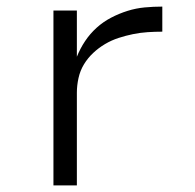

<svg xmlns="http://www.w3.org/2000/svg" viewBox="-20 -562 590 582"><path d="M142 0V-530H213V-390Q223 -415 238 -437.5Q253 -460 273 -478Q293 -496 317 -508.5Q341 -521 366.5 -529Q392 -537 418.5 -539.5Q445 -542 472 -542V-466Q450 -466 427.5 -464.5Q405 -463 383 -458.5Q361 -454 339.5 -447Q318 -440 298.5 -428.5Q279 -417 262.5 -401.5Q246 -386 234.5 -367Q223 -348 218 -325.5Q213 -303 213 -281V0Z"/></svg>

Font: Lode
Style: Regular
Weight: 400
Monospace: yes
Designer: Belleve Invis
Foundry: Belleve Invis
Version: Version 29.2.0; ttfautohint (v1.8.3)